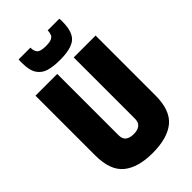

<svg xmlns="http://www.w3.org/2000/svg" viewBox="-274 -1005 1104 1104"><g transform="rotate(-45 277.5 -453.0)"><path d="M33 -214V-700H210V-202Q210 -170 228 -157Q246 -144 277 -144Q309 -144 326.5 -158Q344 -172 344 -202V-700H522V-214Q522 -93 460 -41.5Q398 10 276 10Q158 10 95.5 -41.5Q33 -93 33 -214ZM278 -745Q226 -745 189 -755.5Q152 -766 131.5 -797Q111 -828 111 -888Q111 -895 111 -901.5Q111 -908 112 -916H208Q208 -913 208 -909Q208 -890 220 -874.5Q232 -859 278 -859Q309 -859 323.5 -866Q338 -873 342.5 -884.5Q347 -896 348 -909Q348 -912 348 -916H443Q444 -908 444 -901.5Q444 -895 444 -888Q443 -806 405.5 -775.5Q368 -745 278 -745Z"/></g></svg>

Font: Georama SemiCondensed ExtraBold
Style: Regular
Weight: 800
Width: 4
Designer: Jean-Baptiste Levee
Foundry: Production Type
Version: Version 1.000